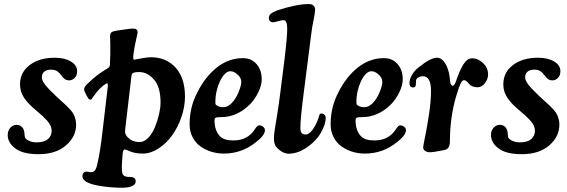

<svg xmlns="http://www.w3.org/2000/svg" viewBox="-20 -736 2765 936"><path d="M99.1 -86.4Q100.1 -72.3 100.6 -70.3Q102.1 -59.1 119.4 -50.5Q136.7 -42 157.7 -42Q195.8 -42 213.9 -58.1Q231.9 -74.2 231.9 -98.1Q231.9 -110.8 226.3 -123.3Q220.7 -135.7 208.3 -149.4Q195.8 -163.1 187.3 -170.9Q178.7 -178.7 161.1 -193.4Q118.2 -228.5 97.9 -258.5Q77.6 -288.6 77.6 -324.2Q77.6 -383.3 124.8 -418.9Q171.9 -454.6 246.6 -454.6Q294.9 -454.6 325.4 -436.3Q356 -418 356 -388.7Q356 -367.7 343.8 -356Q331.5 -344.2 317.9 -344.2Q305.2 -344.2 296.9 -349.6Q288.6 -355 278.8 -368.7Q267.1 -384.3 256.1 -390.4Q245.1 -396.5 229.5 -396.5Q207 -396.5 195.6 -386.5Q184.1 -376.5 184.1 -359.9Q184.1 -343.8 199.5 -323.7Q214.8 -303.7 253.4 -267.1Q263.2 -257.8 280 -242.7Q296.9 -227.5 304.7 -220.2Q312.5 -212.9 323.2 -200.7Q334 -188.5 338.9 -179Q343.8 -169.4 347.4 -156.2Q351.1 -143.1 351.1 -128.4Q351.1 -69.8 301.5 -27.1Q252 15.6 168.5 15.6Q99.1 15.6 63 -6.8Q17.6 -36.1 17.6 -77.6Q17.6 -99.1 30.3 -113.3Q43 -127.4 61 -127.4Q76.7 -127.4 87.2 -116.7Q97.7 -106 99.1 -86.4Z M480.5 -101.6 504.9 -308.6Q506.8 -321.3 505.1 -326.7Q503.4 -332 495.1 -327.1Q464.8 -307.6 437 -267.6Q435.1 -265.1 432.6 -261.5Q430.2 -257.8 428.7 -255.6Q427.2 -253.4 425 -251.7Q422.9 -250 420.4 -250Q418.5 -250 417.2 -250.5Q416 -251 414.6 -252.2Q413.1 -253.4 412.1 -254.4Q411.1 -255.4 409.4 -258.1Q407.7 -260.7 406.5 -262.7Q405.3 -264.6 402.8 -269Q400.4 -273.4 398.9 -276.4Q390.1 -292.5 390.1 -300.3Q390.1 -312.5 405.8 -327.1Q436 -356 455.1 -370.1Q474.1 -384.3 503.4 -402.3Q515.1 -409.2 515.6 -417.5Q517.1 -444.8 517.6 -470.9Q518.1 -497.1 517.8 -512.5Q517.6 -527.8 517.1 -542.2Q516.6 -556.6 516.6 -559.1Q516.6 -573.2 523.7 -578.6Q530.8 -584 547.4 -586.4Q550.3 -586.9 570.1 -589.8Q589.8 -592.8 605.2 -594.7Q620.6 -596.7 630.4 -596.7Q640.6 -596.7 645.8 -591.8Q650.9 -586.9 650.9 -579.6Q650.9 -574.7 647.2 -559.3Q643.6 -543.9 638.4 -518.6Q633.3 -493.2 630.4 -469.2Q627.9 -444.8 633.3 -444.8Q637.7 -445.3 668.5 -451.2Q699.2 -457 714.8 -457Q790 -457 835.9 -406.5Q881.8 -356 881.8 -265.1Q881.8 -215.8 864.3 -165Q846.7 -114.3 818.6 -75.4Q790.5 -36.6 752.4 -12Q714.4 12.7 676.3 12.7Q636.7 12.7 609.4 0Q594.2 -7.3 587.4 -7.3Q579.6 -7.3 577.6 17.1Q570.8 92.8 576.7 110.4Q582 124 600.6 126Q604 126.5 612.8 126.7Q621.6 127 625.5 127.9Q641.6 131.3 641.6 147.9Q641.6 163.6 623.5 171.4Q605.5 179.2 575.2 179.2Q515.6 179.2 459.5 168.9Q381.8 155.3 381.8 123Q381.8 105 397.5 101.1Q402.3 100.1 413.3 102.3Q424.3 104.5 431.2 102.5Q447.3 99.1 454.1 65.9Q469.2 1.5 480.5 -101.6ZM660.6 -43.5Q683.1 -43.5 703.1 -64.7Q723.1 -85.9 735.6 -116.7Q748 -147.5 755.4 -179.4Q762.7 -211.4 762.7 -235.4Q762.7 -310.5 731.9 -346.7Q700.2 -384.8 658.2 -384.8Q641.6 -384.8 633.5 -382.1Q625.5 -379.4 623.5 -375.7Q621.6 -372.1 620.6 -363.8L589.8 -101.1Q588.9 -84 596.2 -74.2Q619.6 -43.5 660.6 -43.5Z M1164.1 -452.6Q1199.7 -452.6 1222.7 -431.6Q1255.9 -401.9 1255.9 -349.1Q1255.9 -320.3 1239 -285.6Q1222.2 -251 1197.8 -226.6Q1135.3 -165 1057.6 -165Q1037.6 -165 1031.7 -162.4Q1025.9 -159.7 1025.9 -148.4Q1025.9 -100.1 1051.8 -72.3Q1071.3 -51.3 1117.7 -51.3Q1188 -51.3 1223.1 -106.9Q1233.9 -125 1244.1 -125Q1253.9 -125 1261.7 -118.7Q1271.5 -111.8 1271.5 -101.1Q1271.5 -76.2 1227.1 -42.5Q1158.7 12.7 1071.3 12.7Q1039.6 12.7 1010.3 3.7Q981 -5.4 957 -22.5Q933.1 -39.6 918.7 -67.4Q904.3 -95.2 904.3 -129.9Q904.3 -215.3 942.9 -287.1Q980.5 -362.3 1037.8 -407.5Q1095.2 -452.6 1164.1 -452.6ZM1036.6 -222.2Q1048.3 -213.4 1068.4 -213.4Q1089.4 -213.4 1108.9 -232.7Q1128.4 -252 1142.1 -284.2Q1156.2 -318.8 1156.2 -335.9Q1156.2 -359.9 1133.3 -376.5Q1119.1 -388.7 1103 -388.7Q1075.7 -388.7 1051.3 -337.9Q1029.8 -289.6 1029.8 -238.3Q1029.8 -231 1030.8 -228.3Q1031.7 -225.6 1036.6 -222.2Z M1347.2 -289.6 1366.7 -444.3Q1380.9 -560.5 1380.1 -599.1Q1379.4 -637.7 1362.3 -637.7Q1352.1 -637.7 1335.2 -632.6Q1318.4 -627.4 1311.5 -627.4Q1301.3 -627.4 1295.9 -633.3Q1290.5 -639.2 1290.5 -647.9Q1290.5 -660.6 1300.3 -668.9Q1310.1 -677.2 1333.5 -686Q1426.8 -716.3 1485.4 -716.3Q1500 -716.3 1508.1 -709Q1516.1 -701.7 1516.1 -688.5Q1516.1 -674.3 1508.8 -639.4Q1501.5 -604.5 1497.1 -568.8L1462.4 -296.9Q1444.3 -159.7 1444.3 -112.3Q1444.3 -94.7 1450.7 -87.4Q1457 -80.1 1469.7 -80.1Q1485.4 -80.1 1502.2 -101.6Q1519 -123 1531.7 -158.2Q1533.2 -161.6 1534.4 -166.5Q1535.6 -171.4 1536.4 -173.6Q1537.1 -175.8 1538.3 -178.2Q1539.6 -180.7 1541.7 -181.6Q1543.9 -182.6 1546.9 -182.6Q1555.7 -182.6 1561.8 -176.5Q1567.9 -170.4 1567.9 -162.6Q1567.9 -128.9 1543.7 -87.6Q1519.5 -46.4 1471.7 -14.2Q1428.7 13.2 1387.7 13.2Q1358.9 13.2 1331.1 -14.6Q1315.4 -29.8 1315.4 -59.1Q1315.4 -77.6 1318.8 -99.9Q1322.3 -122.1 1330.8 -174.1Q1339.4 -226.1 1347.2 -289.6Z M1851.6 -452.6Q1887.2 -452.6 1910.2 -431.6Q1943.4 -401.9 1943.4 -349.1Q1943.4 -320.3 1926.5 -285.6Q1909.7 -251 1885.3 -226.6Q1822.8 -165 1745.1 -165Q1725.1 -165 1719.2 -162.4Q1713.4 -159.7 1713.4 -148.4Q1713.4 -100.1 1739.3 -72.3Q1758.8 -51.3 1805.2 -51.3Q1875.5 -51.3 1910.6 -106.9Q1921.4 -125 1931.6 -125Q1941.4 -125 1949.2 -118.7Q1959 -111.8 1959 -101.1Q1959 -76.2 1914.6 -42.5Q1846.2 12.7 1758.8 12.7Q1727.1 12.7 1697.8 3.7Q1668.5 -5.4 1644.5 -22.5Q1620.6 -39.6 1606.2 -67.4Q1591.8 -95.2 1591.8 -129.9Q1591.8 -215.3 1630.4 -287.1Q1668 -362.3 1725.3 -407.5Q1782.7 -452.6 1851.6 -452.6ZM1724.1 -222.2Q1735.8 -213.4 1755.9 -213.4Q1776.9 -213.4 1796.4 -232.7Q1815.9 -252 1829.6 -284.2Q1843.8 -318.8 1843.8 -335.9Q1843.8 -359.9 1820.8 -376.5Q1806.6 -388.7 1790.5 -388.7Q1763.2 -388.7 1738.8 -337.9Q1717.3 -289.6 1717.3 -238.3Q1717.3 -231 1718.3 -228.3Q1719.2 -225.6 1724.1 -222.2Z M2281.7 -451.7Q2310.5 -451.7 2335 -428.5Q2359.4 -405.3 2359.4 -373Q2359.4 -350.1 2343.8 -330.3Q2328.1 -310.5 2307.6 -310.5Q2292.5 -310.5 2281.5 -315.9Q2270.5 -321.3 2265.6 -327.9Q2260.7 -334.5 2254.6 -339.8Q2248.5 -345.2 2242.2 -345.2Q2232.9 -345.2 2224.9 -327.9Q2216.8 -310.5 2203.1 -264.6Q2173.3 -162.6 2173.3 -44.4Q2172.4 -7.8 2145 -4.4Q2095.7 5.9 2075.2 6.3Q2062 6.3 2052.5 -0.2Q2043 -6.8 2043 -17.6Q2043 -24.9 2052.5 -70.6Q2062 -116.2 2071.5 -179.4Q2081.1 -242.7 2081.1 -292.5Q2081.1 -363.8 2042.5 -364.3Q2029.8 -364.7 2019.5 -358.9Q2009.3 -353 2008.3 -344.2Q2007.8 -338.9 2007.6 -332Q2007.3 -325.2 2007.3 -322.3Q2005.9 -308.6 1991.2 -309.6Q1976.1 -311.5 1976.1 -331.1Q1976.1 -348.1 1987.5 -369.1Q1999 -390.1 2018.6 -405.8Q2078.6 -454.6 2109.9 -454.6Q2133.3 -454.6 2150.9 -426.3Q2154.8 -420.4 2158 -413.3Q2161.1 -406.2 2163.6 -398.4Q2166 -390.6 2167.7 -384.3Q2169.4 -377.9 2170.7 -369.4Q2171.9 -360.8 2172.6 -356.4Q2173.3 -352.1 2174.1 -344.5Q2174.8 -336.9 2174.8 -335.9Q2177.7 -317.9 2188 -317.9Q2193.8 -317.9 2201.2 -335Q2218.8 -388.7 2237.8 -420.2Q2256.8 -451.7 2281.7 -451.7Z M2455.1 -86.4Q2456.1 -72.3 2456.5 -70.3Q2458 -59.1 2475.3 -50.5Q2492.7 -42 2513.7 -42Q2551.8 -42 2569.8 -58.1Q2587.9 -74.2 2587.9 -98.1Q2587.9 -110.8 2582.3 -123.3Q2576.7 -135.7 2564.2 -149.4Q2551.8 -163.1 2543.2 -170.9Q2534.7 -178.7 2517.1 -193.4Q2474.1 -228.5 2453.9 -258.5Q2433.6 -288.6 2433.6 -324.2Q2433.6 -383.3 2480.7 -418.9Q2527.8 -454.6 2602.5 -454.6Q2650.9 -454.6 2681.4 -436.3Q2711.9 -418 2711.9 -388.7Q2711.9 -367.7 2699.7 -356Q2687.5 -344.2 2673.8 -344.2Q2661.1 -344.2 2652.8 -349.6Q2644.5 -355 2634.8 -368.7Q2623 -384.3 2612.1 -390.4Q2601.1 -396.5 2585.4 -396.5Q2563 -396.5 2551.5 -386.5Q2540 -376.5 2540 -359.9Q2540 -343.8 2555.4 -323.7Q2570.8 -303.7 2609.4 -267.1Q2619.1 -257.8 2636 -242.7Q2652.8 -227.5 2660.6 -220.2Q2668.5 -212.9 2679.2 -200.7Q2689.9 -188.5 2694.8 -179Q2699.7 -169.4 2703.4 -156.2Q2707 -143.1 2707 -128.4Q2707 -69.8 2657.5 -27.1Q2607.9 15.6 2524.4 15.6Q2455.1 15.6 2418.9 -6.8Q2373.5 -36.1 2373.5 -77.6Q2373.5 -99.1 2386.2 -113.3Q2398.9 -127.4 2417 -127.4Q2432.6 -127.4 2443.1 -116.7Q2453.6 -106 2455.1 -86.4Z"/></svg>

Font: Cooper* SemiBold
Style: Italic
Weight: 600
Italic angle: -7°
Designer: Owen Earl
Foundry: indestructible type*
Version: Version 0.001